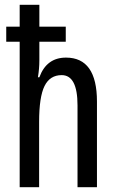

<svg xmlns="http://www.w3.org/2000/svg" viewBox="-20 -780 485 800"><path d="M144 -760H62V-669H6V-606H62V0H143V-272Q143 -376 165.5 -421.5Q188 -467 237 -467Q303 -467 303 -341V0H384V-357Q384 -540 255 -540Q174 -540 144 -458H138Q144 -494 144 -529V-606H254V-669H144Z"/></svg>

Font: Noto Sans Display Condensed
Style: Regular
Weight: 400
Width: 3
Designer: Monotype Design Team
Foundry: Monotype Imaging Inc.
Version: Version 1.900